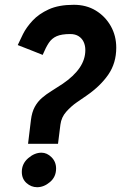

<svg xmlns="http://www.w3.org/2000/svg" viewBox="-20 -767 505 801"><path d="M109 -266Q113 -299 125 -321Q137 -343 155 -358.5Q173 -374 195 -387.5Q217 -401 241 -417Q288 -449 312 -484Q336 -519 336 -558Q336 -577 329 -592Q322 -607 308 -616Q294 -625 273 -625Q237 -625 216.5 -616Q196 -607 183.5 -588Q171 -569 158 -538Q133 -548 106.5 -558.5Q80 -569 54 -579Q62 -597 76 -625Q90 -653 116 -681Q142 -709 183.5 -728Q225 -747 288 -747Q340 -747 379.5 -723Q419 -699 442 -658.5Q465 -618 465 -568Q465 -504 432 -456Q399 -408 341 -368Q325 -357 301 -340.5Q277 -324 256.5 -301Q236 -278 232 -247L222 -167H97ZM135 14Q110 14 90.5 -3.5Q71 -21 71 -50Q71 -84 97.5 -107Q124 -130 153 -130Q176 -130 195 -111Q214 -92 214 -64Q214 -29 188.5 -7.5Q163 14 135 14Z"/></svg>

Font: Josefin Sans Thin
Style: Bold Italic
Weight: 700
Italic angle: -7°
Version: Version 2.000